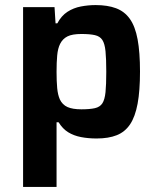

<svg xmlns="http://www.w3.org/2000/svg" viewBox="-20 -538 625 757"><path d="M71 199V-510H195L199 -446H206Q222 -476 246 -491.5Q270 -507 299 -512.5Q328 -518 357 -518Q404 -518 437.5 -505.5Q471 -493 492 -463.5Q513 -434 522.5 -383Q532 -332 532 -256Q532 -180 522.5 -129Q513 -78 493 -48Q473 -18 440.5 -5Q408 8 361 8Q328 8 299.5 2.5Q271 -3 249 -16.5Q227 -30 211 -56H203V199ZM301 -107Q334 -107 354 -111.5Q374 -116 383.5 -130.5Q393 -145 396 -174.5Q399 -204 399 -255Q399 -306 396 -336Q393 -366 383.5 -380.5Q374 -395 354 -399.5Q334 -404 301 -404Q265 -404 246 -394.5Q227 -385 217 -365Q208 -347 205.5 -319.5Q203 -292 203 -255Q203 -217 205.5 -190.5Q208 -164 216 -146Q226 -125 246 -116Q266 -107 301 -107Z"/></svg>

Font: Saira Thin SemiBold
Style: Regular
Weight: 600
Version: Version 1.101